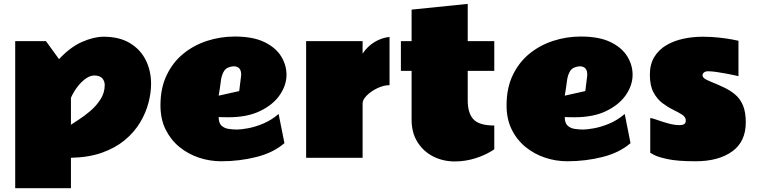

<svg xmlns="http://www.w3.org/2000/svg" viewBox="-20 -821 3941 999"><path d="M519 -629.9Q601.1 -629.9 656 -596.7Q710.9 -563.5 738.5 -508.1Q766.1 -452.6 766.1 -384.8Q766.1 -337.9 752.4 -285.6Q738.8 -233.4 708.7 -183.3Q678.7 -133.3 629.9 -92.5Q581.1 -51.8 511.7 -26.9Q442.4 -2 349.1 0V158.2H59.1V-606.9H219.2L287.1 -513.2Q345.7 -576.2 407 -603Q468.3 -629.9 519 -629.9ZM470.2 -428.2Q448.7 -428.2 425.3 -411.4Q401.9 -394.5 381.8 -367.9Q361.8 -341.3 349.1 -312V-171.9Q361.8 -180.7 390.1 -198.7Q418.5 -216.8 449.7 -243.4Q481 -270 502.9 -304.2Q524.9 -338.4 524.9 -378.9Q524.9 -398.9 512 -413.6Q499 -428.2 470.2 -428.2Z M1130.9 18.1Q1071.8 18.1 1015.6 -0.5Q959.5 -19 914.1 -55.9Q868.7 -92.8 841.8 -147Q814.9 -201.2 814.9 -272.9Q814.9 -362.3 846.9 -429.4Q878.9 -496.6 933.6 -541.3Q988.3 -585.9 1057.6 -608.4Q1127 -630.9 1201.7 -630.9Q1296.4 -630.9 1355.7 -602.1Q1415 -573.2 1442.9 -527.8Q1470.7 -482.4 1470.7 -432.1Q1470.7 -377.9 1436 -327.1Q1401.4 -276.4 1334.2 -243.7Q1267.1 -210.9 1168.9 -210.9Q1159.7 -210.9 1144.3 -211.2Q1128.9 -211.4 1117.7 -211.9Q1117.7 -181.2 1132.3 -167.5Q1147 -153.8 1169.2 -150.4Q1191.4 -147 1213.9 -147Q1233.9 -147 1270.3 -153.6Q1306.6 -160.2 1349.1 -177.7Q1391.6 -195.3 1429.7 -228L1460 -76.2Q1402.3 -26.4 1314.2 -4.2Q1226.1 18.1 1130.9 18.1ZM1117.7 -323.2 1224.6 -347.2 1233.9 -421.9Q1233.9 -424.8 1234.4 -427.5Q1234.9 -430.2 1234.9 -433.1Q1234.9 -476.1 1194.8 -476.1Q1160.2 -473.1 1146.5 -452.4Q1132.8 -431.6 1128.9 -398.2Q1125 -364.7 1117.7 -323.2Z M2006.8 -377.9Q1976.6 -377.9 1943.8 -362.3Q1911.1 -346.7 1888.9 -324.7Q1866.7 -302.7 1866.7 -283.2V0H1572.8V-606.9H1866.7V-542Q1891.6 -579.6 1928.5 -602.1Q1965.3 -624.5 2006.8 -628.9Z M2065.9 -606.9H2121.6V-771L2413.6 -800.8V-606.9H2551.8V-452.1H2413.6V-298.8Q2413.6 -232.4 2443.4 -200.2Q2473.1 -168 2551.8 -168V-43.9Q2509.8 -15.6 2456.1 1.7Q2402.3 19 2346.7 19Q2285.2 19 2234.1 -6.8Q2183.1 -32.7 2152.3 -81.5Q2121.6 -130.4 2121.6 -198.2V-452.1H2065.9Z M2931.6 18.1Q2872.6 18.1 2816.4 -0.5Q2760.3 -19 2714.8 -55.9Q2669.4 -92.8 2642.6 -147Q2615.7 -201.2 2615.7 -272.9Q2615.7 -362.3 2647.7 -429.4Q2679.7 -496.6 2734.4 -541.3Q2789.1 -585.9 2858.4 -608.4Q2927.7 -630.9 3002.4 -630.9Q3097.2 -630.9 3156.5 -602.1Q3215.8 -573.2 3243.7 -527.8Q3271.5 -482.4 3271.5 -432.1Q3271.5 -377.9 3236.8 -327.1Q3202.1 -276.4 3135 -243.7Q3067.9 -210.9 2969.7 -210.9Q2960.4 -210.9 2945.1 -211.2Q2929.7 -211.4 2918.5 -211.9Q2918.5 -181.2 2933.1 -167.5Q2947.8 -153.8 2970 -150.4Q2992.2 -147 3014.6 -147Q3034.7 -147 3071 -153.6Q3107.4 -160.2 3149.9 -177.7Q3192.4 -195.3 3230.5 -228L3260.7 -76.2Q3203.1 -26.4 3115 -4.2Q3026.9 18.1 2931.6 18.1ZM2918.5 -323.2 3025.4 -347.2 3034.7 -421.9Q3034.7 -424.8 3035.2 -427.5Q3035.6 -430.2 3035.6 -433.1Q3035.6 -476.1 2995.6 -476.1Q2960.9 -473.1 2947.3 -452.4Q2933.6 -431.6 2929.7 -398.2Q2925.8 -364.7 2918.5 -323.2Z M3363.3 -207Q3372.6 -206.5 3398.4 -197.3Q3424.3 -188 3456.5 -179Q3488.8 -169.9 3516.6 -169.9Q3530.8 -169.9 3539.6 -175Q3548.3 -180.2 3548.3 -193.8Q3548.3 -211.9 3529.5 -224.1Q3510.7 -236.3 3482.9 -249.8Q3455.1 -263.2 3427 -284.2Q3398.9 -305.2 3380.1 -340.6Q3361.3 -376 3361.3 -432.1Q3361.3 -486.8 3384.5 -524.7Q3407.7 -562.5 3447 -585.7Q3486.3 -608.9 3535.4 -619.4Q3584.5 -629.9 3636.2 -629.9Q3680.7 -629.9 3720.2 -625.5Q3759.8 -621.1 3787.4 -616Q3814.9 -610.8 3822.3 -608.9V-424.8Q3822.3 -424.8 3804.9 -428.7Q3787.6 -432.6 3761.7 -437.5Q3735.8 -442.4 3709.5 -446.3Q3683.1 -450.2 3664.6 -450.2Q3650.4 -450.2 3642.8 -443.8Q3635.3 -437.5 3635.3 -429.2Q3635.3 -421.4 3643.6 -414.1Q3651.9 -406.7 3677.2 -396.5Q3715.8 -380.9 3749 -365Q3782.2 -349.1 3807.4 -327.1Q3832.5 -305.2 3846.4 -271Q3860.4 -236.8 3860.4 -184.1Q3860.4 -83.5 3789.1 -32.7Q3717.8 18.1 3599.6 18.1Q3505.9 18.1 3454.6 7.1Q3403.3 -3.9 3383.3 -14.9Q3363.3 -25.9 3363.3 -25.9Z"/></svg>

Font: Rammetto One
Style: Regular
Weight: 400
Designer: Vernon Adams
Foundry: Vernon Adams
Version: Version 1.100; ttfautohint (v1.8.4.7-5d5b)